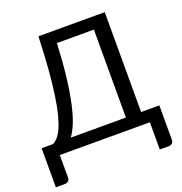

<svg xmlns="http://www.w3.org/2000/svg" viewBox="-154 -849 1095 1157"><g transform="rotate(-20 393.0 -270.5)"><path d="M547.5 -76V-640H310.5Q304.5 -517.5 293.5 -425Q282.5 -332.5 267.5 -264.5Q252.5 -196.5 234 -150.8Q215.5 -105 194 -76ZM762 -76V145.5Q762 158.5 753.5 166.5Q745 174.5 731 174.5H673.5V0H96V145.5Q96 158.5 87.2 166.5Q78.5 174.5 65 174.5H7V-76H80Q95.5 -83.5 111 -100.2Q126.5 -117 140.8 -148.2Q155 -179.5 167.5 -227Q180 -274.5 190.2 -343.2Q200.5 -412 208 -504Q215.5 -596 219.5 -716.5H645V-76Z"/></g></svg>

Font: Lato 2
Style: Regular
Weight: 400
Designer: Lukasz Dziedzic with Adam Twardoch and Botio Nikoltchev
Foundry: tyPoland Lukasz Dziedzic
Version: Version 2.015; 2015-08-06; http://www.latofonts.com/